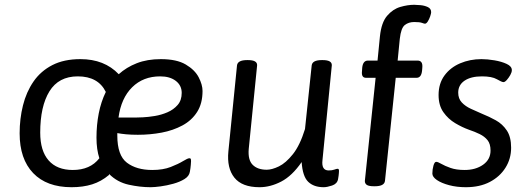

<svg xmlns="http://www.w3.org/2000/svg" viewBox="-20 -776 2210 802"><path d="M279 6Q175 6 118.5 -53Q62 -112 62 -219Q62 -280 76 -336Q90 -392 120 -435.5Q150 -479 198.5 -504Q247 -529 316 -529Q416 -529 476 -466Q508 -495 551.5 -512Q595 -529 652 -529Q718 -529 756 -506.5Q794 -484 810 -453Q826 -422 826 -396Q826 -344 803.5 -308.5Q781 -273 742 -252Q703 -231 655 -222Q607 -213 556 -213Q528 -213 507 -215Q486 -217 470 -220V-210Q470 -127 510 -96.5Q550 -66 616 -66Q661 -66 693 -78.5Q725 -91 744.5 -103Q764 -115 771 -115Q774 -115 776 -113.5Q778 -112 778 -103Q778 -101 777 -87.5Q776 -74 773 -58Q770 -40 750.5 -28Q731 -16 704 -8.5Q677 -1 651 2.5Q625 6 609 6Q565 6 517.5 -4.5Q470 -15 436 -49L435 -45Q403 -18 365 -6Q327 6 279 6ZM284 -66Q357 -66 395 -115Q383 -152 383 -201Q383 -254 392.5 -302.5Q402 -351 422 -392Q390 -457 305 -457Q225 -457 186.5 -394.5Q148 -332 148 -222Q148 -146 183 -106Q218 -66 284 -66ZM649 -457Q578 -457 532 -411.5Q486 -366 475 -285H546Q555 -285 577 -286Q599 -287 626.5 -291.5Q654 -296 679.5 -307Q705 -318 722 -337.5Q739 -357 739 -388Q739 -419 714.5 -438Q690 -457 649 -457Z M1064 6Q991 6 959 -34Q927 -74 934 -144L970 -503Q973 -525 1012 -525H1016Q1055 -525 1054 -503L1019 -154Q1015 -108 1035.5 -87.5Q1056 -67 1094 -67Q1116 -67 1145 -81Q1174 -95 1203.5 -132Q1233 -169 1254 -237L1282 -503Q1285 -525 1324 -525H1328Q1367 -525 1366 -503L1327 -107Q1322 -64 1353 -64Q1367 -64 1376.5 -67.5Q1386 -71 1390 -71Q1396 -71 1396 -63Q1396 -62 1395.5 -53Q1395 -44 1392 -27Q1388 -8 1367 -1Q1346 6 1332 6Q1291 6 1267.5 -16.5Q1244 -39 1240 -99Q1200 -41 1154.5 -17.5Q1109 6 1064 6Z M1542 2Q1521 2 1512.5 -3.5Q1504 -9 1504 -20L1549 -451H1509Q1489 -451 1492 -478L1493 -493Q1496 -523 1517 -523H1557L1567 -624Q1573 -682 1597 -710Q1621 -738 1652 -747Q1683 -756 1710 -756Q1719 -756 1736 -754.5Q1753 -753 1767 -746.5Q1781 -740 1781 -725Q1781 -720 1777 -708Q1773 -696 1767 -686.5Q1761 -677 1755 -677Q1752 -677 1742.5 -680.5Q1733 -684 1710 -684Q1687 -684 1671 -671.5Q1655 -659 1650 -614L1641 -523H1724Q1747 -523 1744 -493L1743 -481Q1740 -451 1720 -451H1633L1588 -20Q1585 2 1546 2Z M1926 6Q1888 6 1856 -2.5Q1824 -11 1805 -24Q1786 -37 1786 -51Q1786 -68 1790.5 -84Q1795 -100 1802 -100Q1809 -100 1823.5 -91.5Q1838 -83 1862 -74.5Q1886 -66 1921 -66Q1967 -66 1998 -88Q2029 -110 2029 -147Q2029 -175 2016.5 -190.5Q2004 -206 1983.5 -216Q1963 -226 1939 -234Q1911 -244 1881.5 -261.5Q1852 -279 1832 -307.5Q1812 -336 1812 -379Q1812 -427 1836.5 -460.5Q1861 -494 1902 -511.5Q1943 -529 1991 -529Q2016 -529 2045.5 -524Q2075 -519 2096.5 -509Q2118 -499 2118 -483Q2118 -474 2111.5 -462.5Q2105 -451 2097 -442Q2089 -433 2083 -433Q2076 -433 2055.5 -445Q2035 -457 1993 -457Q1947 -457 1920.5 -439Q1894 -421 1894 -389Q1894 -364 1909 -348Q1924 -332 1947 -321.5Q1970 -311 1993 -301Q2023 -289 2051 -273.5Q2079 -258 2097 -231Q2115 -204 2115 -159Q2115 -113 2091.5 -75.5Q2068 -38 2026 -16Q1984 6 1926 6Z"/></svg>

Font: Asap
Style: Italic
Weight: 400
Italic angle: -6°
Designer: Pablo Cosgaya
Foundry: Omnibus-Type
Version: Version 3.001; ttfautohint (v1.8.3)